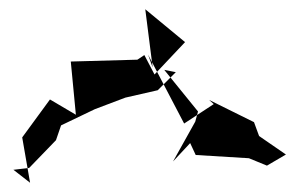

<svg xmlns="http://www.w3.org/2000/svg" viewBox="-20 -912 641 415"><path d="M390 -605 403 -577 518 -570 557 -554 598 -578 540 -618 529 -648 432 -696 442 -687 378 -645 300 -794 310 -766 294 -892 380 -821 314 -751 292 -793 277 -783 133 -779 144 -664 88 -697 28 -615 45 -517 9 -545 43 -549 101 -609 112 -641 185 -676 251 -701 321 -717 360 -756 335 -761 408 -671 402 -649 354 -563 409 -622Z"/></svg>

Font: Hussar Lance
Style: ExBd
Weight: 700
Foundry: Cannot Into Space Fonts, PlusOne Fonts
Version: Version 2.270